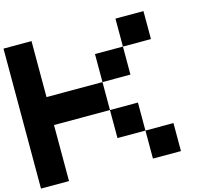

<svg xmlns="http://www.w3.org/2000/svg" viewBox="-133 -963 1467 1325"><g transform="rotate(-15 600.0 -300.0)"><path d="M200.2 -399.9H600.1V-200.2H200.2V200.2H0V-799.8H200.2ZM799.8 0H600.1V-200.2H799.8ZM1000 200.2H799.8V0H1000ZM1000 -799.8V-600.1H799.8V-799.8ZM799.8 -600.1V-399.9H600.1V-600.1Z"/></g></svg>

Font: QuinqueFive
Style: Regular
Weight: 400
Monospace: yes
Designer: GGBotNet
Foundry: GGBotNet
Version: 1.1